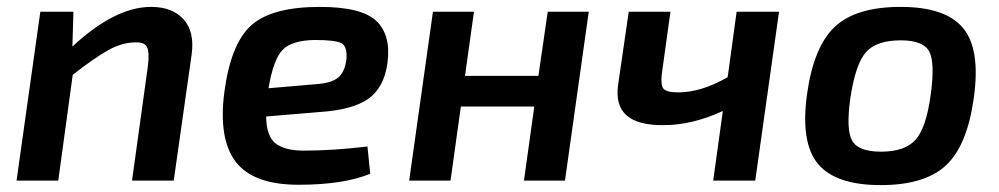

<svg xmlns="http://www.w3.org/2000/svg" viewBox="-20 -524 2898 557"><path d="M193 -490 190 -389Q314 -504 418 -504Q480 -504 512.5 -468Q545 -432 536 -366L484 0H363L409 -332Q414 -373 406.5 -387.5Q399 -402 373 -401Q335 -401 295 -379Q255 -357 191 -307L149 0H28L97 -490Z M1046 -99 1054 -20Q977 12 846 12Q715 12 664 -54.5Q613 -121 631 -258Q650 -399 710 -451.5Q770 -504 908 -504Q1030 -504 1072.5 -462.5Q1115 -421 1104 -341Q1094 -269 1048 -237Q1002 -205 907 -199L752 -186Q753 -128 780 -107.5Q807 -87 862 -87Q945 -87 1046 -99ZM759 -268 899 -280Q941 -283 960.5 -298.5Q980 -314 985 -352Q988 -390 970 -399Q952 -408 893 -408Q827 -407 800 -379.5Q773 -352 759 -268Z M1688 -490 1619 0H1500L1530 -215H1317L1287 0H1167L1236 -490H1355L1329 -304H1542L1569 -490Z M2240 -490 2171 0H2049L2077 -202Q1988 -161 1906 -161Q1831 -160 1798 -189Q1765 -218 1773 -277L1804 -490H1925L1900 -310Q1896 -277 1905 -266.5Q1914 -256 1948 -256Q2014 -256 2091 -300L2117 -490Z M2805 -240Q2786 -102 2724.5 -44.5Q2663 13 2535 13Q2405 13 2353.5 -48Q2302 -109 2321 -249Q2340 -388 2401.5 -446Q2463 -504 2593 -504Q2723 -504 2774 -442.5Q2825 -381 2805 -240ZM2593 -407Q2523 -407 2492.5 -373Q2462 -339 2447 -240Q2434 -148 2452 -116Q2470 -84 2536 -84Q2605 -84 2636 -118.5Q2667 -153 2680 -249Q2693 -343 2675.5 -375Q2658 -407 2593 -407Z"/></svg>

Font: Exo 2.0 Semi Bold
Style: Italic
Weight: 600
Italic angle: -8°
Designer: Natanael Gama
Version: Version 1.001;PS 001.001;hotconv 1.0.70;makeotf.lib2.5.58329